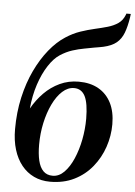

<svg xmlns="http://www.w3.org/2000/svg" viewBox="-59 -906 677 963"><g transform="rotate(5 280.0 -425.0)"><path d="M560 -862 557.5 -842.5Q550.5 -798 538.5 -766.2Q526.5 -734.5 503 -715Q479.5 -695.5 437 -686Q427.5 -684 416 -682Q404.5 -680 392 -678Q370 -673.5 342 -668.5Q314 -663.5 283.5 -653.8Q253 -644 223 -624.5Q193.5 -605.5 166.8 -564.5Q140 -523.5 121.5 -467.5Q103 -411.5 97 -345.5Q122 -390 156.5 -425Q191 -460 234.8 -480.5Q278.5 -501 330 -501Q388 -501 429.5 -477.5Q471 -454 493.5 -409.8Q516 -365.5 516 -302.5Q516 -244 497 -188Q478 -132 441.2 -86.8Q404.5 -41.5 351.2 -15Q298 11.5 229.5 11.5Q184.5 11.5 148.2 -5.8Q112 -23 86 -55.2Q60 -87.5 46 -133.2Q32 -179 32 -236Q32 -321 49 -396.2Q66 -471.5 95.5 -533.5Q125 -595.5 162.8 -642Q200.5 -688.5 242.5 -715.5Q278.5 -739 315.2 -751.5Q352 -764 386.5 -771.8Q421 -779.5 450.5 -788Q480 -796.5 502 -811.5Q524 -826.5 535 -854L538 -862ZM309.5 -467Q278 -467 250.5 -442Q223 -417 202.5 -374.2Q182 -331.5 170.5 -278.5Q159 -225.5 159 -169.5Q159 -122.5 167 -89Q175 -55.5 192.8 -37.5Q210.5 -19.5 240 -19.5Q272 -19.5 298.2 -46.2Q324.5 -73 343.5 -117Q362.5 -161 372.8 -213.8Q383 -266.5 383 -319Q382.5 -397 364.8 -432Q347 -467 309.5 -467Z"/></g></svg>

Font: Merriweather 120pt SemiBold
Style: Italic
Weight: 600
Italic angle: -7.8°
Version: Version 2.101